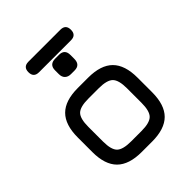

<svg xmlns="http://www.w3.org/2000/svg" viewBox="-221 -941 1076 1076"><g transform="rotate(-45 317.0 -403.5)"><path d="M185 -723Q143 -723 143 -765Q143 -807 185 -807H438Q480 -807 480 -765Q480 -723 438 -723ZM304 -589Q282 -589 269 -601.5Q256 -614 256 -637V-667Q256 -713 304 -713H333Q378 -713 378 -667V-637Q378 -589 333 -589ZM276 0Q176 0 128 -48Q80 -96 80 -195V-311Q80 -411 128 -459Q176 -507 276 -507H358Q458 -507 506 -459Q554 -411 554 -311V-196Q554 -96 506 -48Q458 0 358 0ZM164 -195Q164 -130 187.5 -107Q211 -84 276 -84H358Q423 -84 446.5 -107.5Q470 -131 470 -196V-311Q470 -376 446.5 -399.5Q423 -423 358 -423H276Q211 -423 187.5 -400Q164 -377 164 -311Z"/></g></svg>

Font: Jura
Style: Bold
Weight: 700
Designer: Daniel Johnson, Alexei Vanyashin
Foundry: Daniel Johnson
Version: Version 5.103